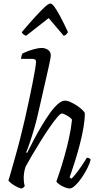

<svg xmlns="http://www.w3.org/2000/svg" viewBox="-20 -1073 568 1093"><path d="M104 0Q97 0 85.5 -5Q74 -10 61.5 -17.5Q49 -25 39.5 -33Q30 -41 28 -46Q34 -63 41.5 -91Q49 -119 59 -152.5Q69 -186 78 -220.5Q87 -255 95 -285Q108 -335 120.5 -390Q133 -445 144.5 -498.5Q156 -552 165 -598Q174 -644 179.5 -676.5Q185 -709 185 -721Q185 -731 179 -734.5Q173 -738 163 -738H100Q100 -744 102.5 -754Q105 -764 107 -768Q128 -778 148 -785Q168 -792 186 -796Q204 -800 217 -800Q237 -800 253 -789.5Q269 -779 269 -757Q269 -750 266 -734Q263 -718 257 -691L201 -445Q190 -394 176 -345.5Q162 -297 149.5 -260.5Q137 -224 129 -206L134 -202Q151 -236 172 -276Q193 -316 216.5 -355.5Q240 -395 263.5 -428Q287 -461 309 -480.5Q331 -500 349 -500Q364 -500 382.5 -491.5Q401 -483 419 -471Q437 -459 449 -447Q461 -435 463 -429Q463 -392 455 -345.5Q447 -299 434.5 -251.5Q422 -204 409.5 -163.5Q397 -123 387.5 -96Q378 -69 376 -63L387 -56Q397 -65 413.5 -86Q430 -107 446.5 -131.5Q463 -156 474 -175Q482 -175 488 -172Q494 -169 496 -164Q491 -143 477 -115Q463 -87 445 -61Q427 -35 408.5 -17.5Q390 0 376 0Q365 0 348 -7Q331 -14 317.5 -23.5Q304 -33 301 -40Q305 -51 317.5 -88Q330 -125 345 -177Q360 -229 372.5 -285.5Q385 -342 390 -392Q382 -402 370.5 -409.5Q359 -417 348 -422Q337 -427 332 -427Q324 -427 305 -404.5Q286 -382 261.5 -346.5Q237 -311 211.5 -270Q186 -229 163 -190Q140 -151 125 -123Q120 -106 117.5 -91Q115 -76 115 -61Q115 -51 116 -39Q117 -27 121 -14Q119 -11 115.5 -7.5Q112 -4 104 0ZM128 -869Q118 -874 112 -879Q106 -884 104 -890Q150 -944 183 -980Q216 -1016 236.5 -1034.5Q257 -1053 267 -1053Q276 -1053 290 -1034Q304 -1015 323.5 -978.5Q343 -942 367 -890Q364 -885 358.5 -878.5Q353 -872 343 -869L257 -970Z"/></svg>

Font: Texturina 12pt ExtraLight
Style: Italic
Weight: 250
Italic angle: -11°
Designer: Guillermo Torres Carreño
Foundry: Omnibus-Type
Version: Version 1.002